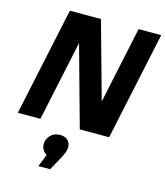

<svg xmlns="http://www.w3.org/2000/svg" viewBox="-138 -794 1017 1182"><g transform="rotate(15 370.5 -203.0)"><path d="M12 0 159 -690H357L493 -201L597 -690H741L594 0H407L265 -512L156 0ZM364 144Q360 166 329 221L294 284H219L251 205Q236 199 224 178Q212 157 217 130Q223 102 244.5 83Q266 64 302 64Q334 64 353 86Q372 108 364 144Z"/></g></svg>

Font: Radio Canada
Style: Bold Italic
Weight: 700
Italic angle: -12°
Designer: Charles Daoud, Etienne Aubert Bonn, Alexandre Saumier Demers, Jacques Le Bailly
Foundry: Radio-Canada
Version: Version 2.104; ttfautohint (v1.8.4.7-5d5b);gftools[0.9.28.de